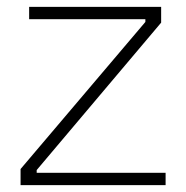

<svg xmlns="http://www.w3.org/2000/svg" viewBox="-20 -540 543 560"><path d="M40 0H463V-36H87V-44L450 -474V-520H65V-484H404V-476L40 -47Z"/></svg>

Font: Fixel Display ExtraLight
Style: Regular
Weight: 200
Designer: AlfaBravo + MacPaw
Foundry: Kyrylo Tkachov, Marchela Mozhyna, Serhii Makarenko, Maria Weinstein, Zakhar Kryvoshyya
Version: Version 1.211